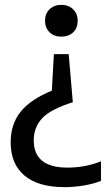

<svg xmlns="http://www.w3.org/2000/svg" viewBox="-20 -571 450 791"><path d="M232.5 -551Q262 -551 281 -533Q300 -515 300 -485.5Q300 -455.5 281.5 -437.8Q263 -420 232.5 -420Q202.5 -420 184 -438.2Q165.5 -456.5 165.5 -485.5Q165.5 -514.5 184.2 -532.8Q203 -551 232.5 -551ZM263 -348 280 -150Q187.5 -120.5 153.2 -83.2Q119 -46 119 7Q119 119.5 257.5 119.5Q332 119.5 396 93.5V174Q367.5 186 326.2 193Q285 200 246.5 200Q137 200 80.5 152Q24 104 24 15.5Q24 -59 64.5 -110Q105 -161 193.5 -197.5L202 -348Z"/></svg>

Font: Encode Sans Condensed Condensed Medium
Style: Regular
Weight: 500
Width: 3
Designer: Multiple Designers
Foundry: Impallari Type
Version: Version 3.000; ttfautohint (v1.8.3) -l 8 -r 50 -G 200 -x 14 